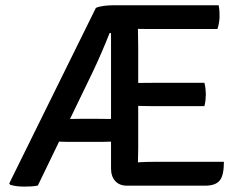

<svg xmlns="http://www.w3.org/2000/svg" viewBox="-20 -703 916 728"><path d="M257 -165Q248 -165 232 -165.2Q216 -165.5 204 -166L123.5 0.5Q112 3 97.8 3.8Q83.5 4.5 71.5 4.5Q40 4.5 18.5 -2.5L15 -7.5L343.5 -673Q355.5 -678.5 374.2 -680.8Q393 -683 407 -683H809Q811.5 -671 812 -660.2Q812.5 -649.5 812.5 -640.5Q812.5 -631.5 810.5 -618.2Q808.5 -605 804.5 -593H566Q555 -593 537.8 -593Q520.5 -593 503 -593.5Q503 -573.5 503.5 -560.5Q504 -547.5 504 -527.5V-388.5Q521.5 -388.5 538.2 -388.8Q555 -389 566 -389H755Q758 -378.5 759.2 -366Q760.5 -353.5 760.5 -345Q760.5 -336 759.2 -323.8Q758 -311.5 755 -300.5H566Q555 -300.5 538.2 -300.8Q521.5 -301 504 -301.5V-139Q504 -125 503.5 -113.2Q503 -101.5 503 -87.5Q517.5 -88.5 533.5 -89Q549.5 -89.5 569 -89.5H829Q829 -37.5 812.8 -18.2Q796.5 1 758.5 1H461Q433 1 417 -16.5Q401 -34 401 -64.5V-166Q388.5 -165.5 372.2 -165.2Q356 -165 346.5 -165ZM346.5 -252.5Q356 -252.5 372.2 -252.2Q388.5 -252 401 -252V-577.5H395.5Q382 -543 365 -503.8Q348 -464.5 333 -433L245.5 -252Q255.5 -252 266.5 -252.2Q277.5 -252.5 285.5 -252.5Z"/></svg>

Font: Signika SC
Style: Regular
Weight: 400
Designer: Anna Giedryś
Foundry: Anna Giedryś
Version: Version 2.000; ttfautohint (v1.8.3) -l 8 -r 50 -G 200 -x 9 -